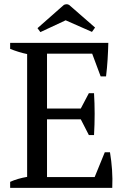

<svg xmlns="http://www.w3.org/2000/svg" viewBox="-20 -907 622 927"><path d="M29 0ZM503 -700Q502 -660 499.5 -619.5Q497 -579 492 -538H466L425 -648H207V-383H370L409 -457H434Q440 -358 434 -255H409L370 -331H207V-52H437L486 -172H511Q518 -130 521 -87Q524 -44 522 0H29V-29Q64 -45 111 -53V-646Q91 -650 70 -656.5Q49 -663 29 -671V-700ZM175 -752 161 -771 288 -883Q293 -886 300.5 -886.5Q308 -887 314 -883L439 -774L424 -753L297 -809Z"/></svg>

Font: PT Serif
Style: Regular
Weight: 400
Designer: A.Korolkova, O.Umpeleva, V.Yefimov
Foundry: ParaType Ltd
Version: Version 1.000W OFL; ttfautohint (v1.6)